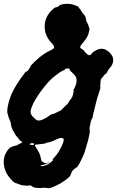

<svg xmlns="http://www.w3.org/2000/svg" viewBox="-22 -731 616 1010"><path d="M315 -710Q321 -711 332 -711Q343 -711 348 -710Q364 -707 379 -701Q394 -694 393 -692Q392 -690 396 -686.5Q400 -683 403 -677Q404 -676 405 -675V-674Q405 -674 406.5 -672Q408 -670 409 -667Q411 -664 413 -661.5Q415 -659 415 -660H416Q415 -659 416 -658Q422 -652 425 -648Q427 -644 427 -642.5Q427 -641 428 -640Q430 -636 431 -626Q432 -617 437 -611Q443 -602 445 -590Q445 -588 446 -586Q447 -584 448 -584L449 -579Q448 -567 442 -549Q435 -530 414 -506Q403 -493 401 -488Q398 -480 404 -476Q406 -474 418 -467Q421 -464 421 -463Q419 -463 425 -458Q427 -456 427 -456Q427 -453 438 -445Q445 -440 445 -441L444 -442Q442 -443 442 -444L444 -443Q445 -441 447.5 -440.5Q450 -440 452 -441Q455 -442 456 -444Q455 -444 455 -445Q459 -446 461 -449Q462 -451 461 -451L469 -458Q483 -467 491 -470Q505 -476 519 -474Q527 -473 535 -469Q558 -457 570 -433Q572 -428 573 -423Q575 -411 571 -399Q565 -382 556 -374Q550 -368 542 -353Q538 -344 537 -344Q533 -344 529 -339Q527 -336 526.5 -336Q526 -336 524.5 -333.5Q523 -331 520 -328Q510 -316 508 -312Q507 -309 507 -301Q507 -293 506 -290Q505 -280 505 -275Q505 -273 506 -273Q508 -272 503 -257Q494 -231 492 -223Q490 -217 489 -214Q486 -204 478 -170Q476 -163 468 -129Q467 -121 466 -118Q465 -109 463 -108Q460 -106 459 -101Q458 -98 456.5 -94.5Q455 -91 454.5 -86.5Q454 -82 453 -77Q449 -64 449 -53Q449 -44 449.5 -44Q450 -44 451 -45L452 -46Q452 -46 451 -42.5Q450 -39 450 -37Q450 -35 448 -22Q445 -9 441 9Q439 16 437.5 20.5Q436 25 434 32Q424 72 414 92Q412 96 410 100Q405 112 396 128.5Q387 145 385 146Q385 147 383 149L382 150Q382 149 381 149Q380 149 375 153Q370 158 364 162Q360 165 355 175Q352 182 350 186.5Q348 191 348 192Q349 195 329 211Q323 216 320.5 217.5Q318 219 314 222Q298 234 278 243Q266 249 250 255Q239 259 236 259Q234 259 232 259H230Q230 258 230 258Q230 258 221.5 257.5Q213 257 208.5 256.5Q204 256 202 257Q192 259 182 258Q166 258 158 255Q153 253 152.5 253Q152 253 150 251.5Q148 250 147 250L146 249H145Q145 248 144 247H143L141 245Q139 244 128 245Q122 246 113 245.5Q104 245 100 244Q87 242 83 240Q81 239 77 238Q73 237 69.5 235Q66 233 62 233Q57 232 45 222Q32 210 19 191Q8 175 2 153Q-4 132 -2 110Q2 77 25 51Q34 42 34 44Q34 44 35 44Q37 44 41 41Q43 39 43 40Q44 41 49 38Q51 37 51 37Q51 37 53 36.5Q55 36 55 36Q55 36 56.5 35.5Q58 35 60 35Q67 34 68 33Q69 32 69.5 32Q70 32 70 31.5Q70 31 72 30.5Q74 30 74.5 29Q75 28 76 28L79 26L81 25Q82 25 83 24Q86 24 88 23L90 22H88Q87 21 88 21L91 20Q96 19 96 17Q96 16 91 13Q81 8 78 2Q73 -6 61 -19Q58 -23 56 -27.5Q54 -32 51 -37Q46 -44 44 -48Q44 -51 41.5 -55.5Q39 -60 39 -60.5Q39 -61 38 -65Q36 -75 35 -81Q34 -84 33.5 -86.5Q33 -89 33 -90Q32 -93 29 -100.5Q26 -108 25 -109Q25 -110 24 -112Q23 -114 22.5 -117Q22 -120 21 -122Q20 -124 20 -126Q19 -132 17 -135Q16 -137 16 -142Q16 -170 28 -207Q39 -241 44 -246Q45 -247 45 -248Q45 -252 63 -282Q83 -315 111 -351L116 -357V-355Q116 -353 116 -353Q119 -353 122 -358Q124 -360 124.5 -359.5Q125 -359 126.5 -360.5Q128 -362 128 -363.5Q128 -365 132 -370Q137 -376 138 -381Q138 -384 145 -391Q164 -411 183 -427Q212 -451 239 -464Q245 -467 251 -470Q260 -475 262 -478.5Q264 -482 262 -487Q260 -493 252 -502Q239 -516 233 -525Q226 -536 221 -548Q213 -567 213 -592Q213 -604 216 -618Q226 -660 264 -689Q268 -692 269 -692Q273 -691 283 -696Q288 -699 289.5 -700Q291 -701 291 -702Q290 -703 290.5 -703.5Q291 -704 295 -705Q307 -709 315 -710ZM339 -371H330L329 -370Q322 -370 318 -367Q317 -365 319 -365L321 -364L318 -363Q315 -363 313.5 -362Q312 -361 308 -359Q291 -351 268 -332Q241 -312 216 -280Q214 -277 210 -273Q198 -258 191 -248Q176 -227 166 -210Q152 -187 152 -184Q152 -184 148 -175Q140 -158 139 -145Q138 -135 144 -126Q148 -118 165 -104Q169 -100 172.5 -98.5Q176 -97 182 -97Q192 -97 202 -102Q220 -109 246 -128L251 -131H254Q259 -130 262 -133Q265 -136 266 -135Q269 -135 273 -138Q274 -140 275 -139.5Q276 -139 278 -140.5Q280 -142 280 -142Q282 -142 283 -143Q285 -144 285 -144Q285 -144 286 -144.5Q287 -145 290 -146Q294 -148 296 -149Q297 -150 297 -150Q298 -149 301 -153Q302 -154 308 -160Q314 -166 320 -172Q326 -178 327 -179Q335 -184 338 -191Q340 -196 345 -203Q348 -206 350.5 -209.5Q353 -213 355.5 -217Q358 -221 359 -223.5Q360 -226 360 -227.5Q360 -229 360 -229L361 -230Q362 -232 362 -233Q362 -234 362.5 -235.5Q363 -237 362.5 -237.5Q362 -238 363 -240Q366 -244 364 -245Q363 -245 364 -247Q366 -249 365.5 -252Q365 -255 364 -255Q363 -255 365 -259Q367 -263 371 -270Q381 -292 381 -308Q381 -322 373 -333Q369 -338 359 -348Q349 -358 346 -360L344 -362L345 -363Q347 -364 346 -365Q345 -369 341 -369Q341 -369 340.5 -369.5Q340 -370 340 -370Q340 -371 339 -371ZM304 -5Q292 -6 279 0Q274 3 267.5 5.5Q261 8 258 10Q247 15 237 17Q230 19 228 19Q228 18 227 18Q226 18 225 18.5Q224 19 224.5 19.5Q225 20 224 20.5Q223 21 222.5 21Q222 21 220 22Q210 26 183 28Q167 29 164 30Q161 31 162 35Q165 42 174 56Q181 66 185.5 76.5Q190 87 194 107Q196 116 199 119Q202 121 212 126Q216 128 219 128Q222 128 224 127Q229 126 236 121L240 119L238 121Q232 127 223 130Q220 132 217 133Q211 136 199 137Q195 137 193.5 138Q192 139 193 142Q193 143 194 143Q199 144 211 141Q234 135 254 115Q257 113 257 110.5Q257 108 255.5 107.5Q254 107 254 107Q254 107 261 100Q280 80 293 56Q318 11 312 -1Q311 -4 304 -5ZM149 22Q148 21 144 22Q134 25 134 28Q134 29 137.5 30.5Q141 32 143 30Q143 30 144 31Q148 34 152 32Q158 29 157.5 26Q157 23 151 23L150 22Q150 22 149 22ZM253 119H252V120Q253 120 253 119Z"/></svg>

Font: TT2020 Style B
Style: Italic
Weight: 400
Italic angle: -15°
Version: Version 0.2.000